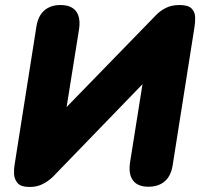

<svg xmlns="http://www.w3.org/2000/svg" viewBox="-20 -734 798 764"><path d="M99 10Q63 10 50 -5.5Q37 -21 36 -41.5Q35 -62 38 -78L125 -629Q132 -672 157 -693Q182 -714 220 -714Q265 -714 283.5 -688Q302 -662 294 -614L245 -308L600 -673Q617 -691 640 -702.5Q663 -714 694 -714Q729 -714 742.5 -700Q756 -686 756.5 -666Q757 -646 754 -627L667 -76Q660 -33 635 -12Q610 9 571 9Q527 9 508.5 -17Q490 -43 498 -91L547 -399L191 -31Q171 -12 148.5 -1Q126 10 99 10Z"/></svg>

Font: Nunito Black
Style: Italic
Weight: 900
Italic angle: -9°
Designer: Vernon Adams
Foundry: Vernon Adams
Version: Version 3.601; ttfautohint (v1.8.2.53-6de2)